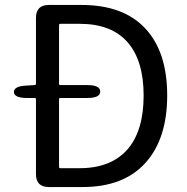

<svg xmlns="http://www.w3.org/2000/svg" viewBox="-20 -754 752 774"><path d="M177 0Q125 0 125 -52V-354Q125 -359 120 -359H89Q37 -359 36 -383Q36 -407 87 -409L119 -411Q125 -411 125 -417V-682Q125 -734 177 -734H309Q477 -734 565.5 -639.5Q654 -545 654 -369.5Q654 -194 566 -97Q478 0 313 0ZM218 -81Q218 -76 223 -76H301Q428 -76 495 -153Q559 -228 559 -369Q559 -510 494 -584Q429 -658 301 -658H223Q218 -658 218 -653V-416Q218 -411 223 -411H332Q384 -411 384 -385Q384 -359 332 -359H223Q218 -359 218 -354Z"/></svg>

Font: Resource Han Rounded HK
Style: Regular
Weight: 400
Designer: Cyano Hao (round all glyphs); Ryoko NISHIZUKA  (kana, bopomofo & ideographs); Paul D. Hunt (Latin, Greek & Cyrillic); Sa
Foundry: Cyano Hao
Version: 0.990